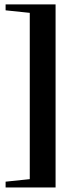

<svg xmlns="http://www.w3.org/2000/svg" viewBox="-20 -745 349 874"><path d="M233 -725V108.5H5.5V82L115.5 70.5V-686.5L5.5 -698V-725Z"/></svg>

Font: Newsreader 60pt ExtraBold
Style: Regular
Weight: 800
Designer: Hugues Gentile
Foundry: Production Type
Version: Version 1.003